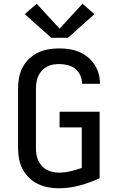

<svg xmlns="http://www.w3.org/2000/svg" viewBox="-20 -1003 640 1031"><path d="M295 8Q266 8 237.5 2.5Q209 -3 183 -15.5Q157 -28 136 -48.5Q115 -69 101.5 -94.5Q88 -120 82.5 -148.5Q77 -177 77 -206V-529Q77 -558 82.5 -587Q88 -616 101.5 -641.5Q115 -667 136.5 -687.5Q158 -708 184 -720.5Q210 -733 239 -738Q268 -743 298 -743Q325 -743 352 -739Q379 -735 404 -724.5Q429 -714 450.5 -697Q472 -680 487 -657Q502 -634 509.5 -607.5Q517 -581 517 -554Q517 -553 517 -553Q517 -553 517 -553H421Q421 -553 421 -553Q421 -553 421 -553Q421 -576 411.5 -597.5Q402 -619 384 -633.5Q366 -648 343 -653.5Q320 -659 298 -659Q280 -659 263.5 -656Q247 -653 231.5 -644.5Q216 -636 204.5 -623.5Q193 -611 186 -595.5Q179 -580 176 -563Q173 -546 173 -529V-206Q173 -189 176 -172Q179 -155 186 -140Q193 -125 204.5 -112Q216 -99 231 -91Q246 -83 263 -79.5Q280 -76 297 -76Q328 -76 358.5 -83.5Q389 -91 419 -101V-319H300V-403H515V-46Q463 -22 407.5 -7Q352 8 295 8ZM255 -800 113 -927 177 -983 300 -849 423 -983 487 -927 345 -800Z"/></svg>

Font: Iosevka SS04 Medium Extended
Style: Regular
Weight: 500
Width: 7
Monospace: yes
Designer: Belleve Invis
Foundry: Belleve Invis
Version: Version 19.0.0; ttfautohint (v1.8.4)